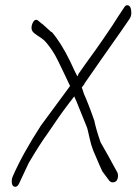

<svg xmlns="http://www.w3.org/2000/svg" viewBox="-20 -684 524 737"><path d="M39 33Q25 33 25 11Q25 1 29 -7Q67 -94 137 -202L227 -324L249 -354L220 -415Q199 -459 191 -473Q175 -500 158 -520Q148 -532 134.5 -540.5Q121 -549 111 -557Q101 -565 101 -577Q101 -588 106.5 -598Q112 -608 119 -608Q123 -608 126 -605Q134 -599 147 -588Q160 -577 177 -561H179Q215 -519 249 -449Q254 -439 260.5 -424.5Q267 -410 277 -391Q280 -394 281 -400Q291 -414 307 -437Q323 -460 346 -491Q369 -523 412 -587Q430 -616 457 -656Q462 -664 468 -664Q484 -664 484 -634Q484 -624 479 -614Q473 -604 368 -455L304 -363V-361Q300 -357 294 -348Q296 -343 298 -337Q300 -331 302 -324Q309 -309 319 -283.5Q329 -258 342 -221Q348 -190 366 -138Q380 -114 396 -85Q412 -56 431 -21Q433 -15 433 -11Q433 16 412 16Q405 16 399 9L373 -26Q368 -35 338 -106Q334 -116 330.5 -127.5Q327 -139 324 -153Q320 -170 317.5 -181.5Q315 -193 313 -197L273 -296Q272 -297 270.5 -301.5Q269 -306 265 -314L245 -288Q225 -262 204 -232Q183 -202 161 -169Q149 -153 131 -125Q113 -97 90 -58L53 21Q47 33 39 33Z"/></svg>

Font: Square Peg
Style: Regular
Weight: 400
Designer: Robert E. Leuschke
Foundry: Robert E. Leuschke
Version: Version 1.010; ttfautohint (v1.8.4.7-5d5b)